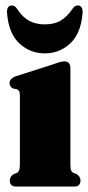

<svg xmlns="http://www.w3.org/2000/svg" viewBox="-20 -685 323 705"><path d="M238.5 -435V-82.5Q238.5 -66.5 241 -59.8Q243.5 -53 250 -50L262 -45.5Q275.5 -36 275.5 -22.5Q275.5 0 252.5 0H39Q16 0 16 -22.5Q16 -36 29.5 -45.5L41.5 -50Q47.5 -53 50.2 -59.8Q53 -66.5 53 -82.5V-333.5Q53 -345.5 50.2 -350.2Q47.5 -355 41 -358L29 -359.5Q15 -366.5 15 -380Q15 -395.5 36.5 -404.5L176 -449Q192 -455 200.5 -457.2Q209 -459.5 216.5 -459.5Q238.5 -459.5 238.5 -435ZM144 -595.5Q179.5 -595.5 202.5 -609.2Q225.5 -623 244.5 -650Q253.5 -665 265 -665Q285.5 -665 283 -635.5Q277 -562 237.8 -525.5Q198.5 -489 144 -489Q90.5 -489 51.2 -525.5Q12 -562 6 -635.5Q3.5 -665 24 -665Q35 -665 44.5 -650Q63.5 -621 87.8 -608.2Q112 -595.5 144 -595.5Z"/></svg>

Font: Fraunces 144pt S050 Black
Style: Regular
Weight: 900
Version: Version 1.000; ttfautohint (v1.8.3)